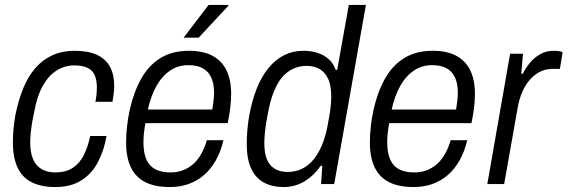

<svg xmlns="http://www.w3.org/2000/svg" viewBox="-20 -743 2291 775"><path d="M203 12Q148 12 109.5 -6.5Q71 -25 51.5 -65.5Q32 -106 32 -168Q32 -194 34.5 -221.5Q37 -249 42 -278Q54 -338 73.5 -386Q93 -434 122.5 -468Q152 -502 191.5 -520Q231 -538 281 -538Q336 -538 371.5 -521.5Q407 -505 424 -473.5Q441 -442 441 -396Q441 -382 439 -365Q437 -348 434 -332H365Q368 -346 369.5 -361.5Q371 -377 371 -389Q371 -420 362 -440Q353 -460 332.5 -469.5Q312 -479 280 -479Q242 -479 209.5 -459Q177 -439 153.5 -398Q130 -357 118 -291Q112 -263 108.5 -240.5Q105 -218 103.5 -200.5Q102 -183 102 -167Q102 -126 114 -99.5Q126 -73 148.5 -60Q171 -47 203 -47Q245 -47 273 -65Q301 -83 318 -116.5Q335 -150 344 -194H410Q400 -136 375.5 -89Q351 -42 308.5 -15Q266 12 203 12Z M665 12Q606 12 567 -7.5Q528 -27 508.5 -67Q489 -107 489 -168Q489 -201 493 -235Q497 -269 504 -301Q520 -372 550 -425.5Q580 -479 627.5 -508.5Q675 -538 743 -538Q801 -538 838.5 -517.5Q876 -497 894.5 -458.5Q913 -420 913 -364Q913 -338 909.5 -308.5Q906 -279 899 -246H567Q563 -225 561 -205.5Q559 -186 559 -169Q559 -126 571 -99Q583 -72 607.5 -59.5Q632 -47 668 -47Q693 -47 715 -54.5Q737 -62 756.5 -78Q776 -94 790.5 -118.5Q805 -143 815 -177H882Q871 -131 851 -95.5Q831 -60 803 -36Q775 -12 740.5 0Q706 12 665 12ZM577 -301H837Q840 -320 842 -337Q844 -354 844 -369Q844 -406 832.5 -430.5Q821 -455 798.5 -467.5Q776 -480 740 -480Q699 -480 666.5 -458Q634 -436 611.5 -396Q589 -356 577 -301ZM721 -591 822 -723H902V-720L782 -591Z M1125 12Q1078 12 1044.5 -6.5Q1011 -25 993.5 -63.5Q976 -102 976 -162Q976 -186 978 -213Q980 -240 985 -270Q996 -334 1015.5 -383.5Q1035 -433 1063 -467.5Q1091 -502 1126.5 -520Q1162 -538 1204 -538Q1235 -538 1260.5 -530Q1286 -522 1305.5 -505.5Q1325 -489 1335 -461H1341L1388 -723H1457L1329 0H1276L1281 -74H1275Q1247 -34 1209 -11Q1171 12 1125 12ZM1141 -49Q1183 -49 1215 -71Q1247 -93 1269 -134.5Q1291 -176 1302 -234Q1307 -261 1310.5 -282Q1314 -303 1315.5 -320.5Q1317 -338 1317 -353Q1317 -401 1303 -428Q1289 -455 1267 -466Q1245 -477 1219 -477Q1179 -477 1148 -457Q1117 -437 1096 -396.5Q1075 -356 1063 -294Q1057 -264 1053.5 -240.5Q1050 -217 1048.5 -199Q1047 -181 1047 -165Q1047 -104 1071.5 -76.5Q1096 -49 1141 -49Z M1649 12Q1590 12 1551 -7.5Q1512 -27 1492.5 -67Q1473 -107 1473 -168Q1473 -201 1477 -235Q1481 -269 1488 -301Q1504 -372 1534 -425.5Q1564 -479 1611.5 -508.5Q1659 -538 1727 -538Q1785 -538 1822.5 -517.5Q1860 -497 1878.5 -458.5Q1897 -420 1897 -364Q1897 -338 1893.5 -308.5Q1890 -279 1883 -246H1551Q1547 -225 1545 -205.5Q1543 -186 1543 -169Q1543 -126 1555 -99Q1567 -72 1591.5 -59.5Q1616 -47 1652 -47Q1677 -47 1699 -54.5Q1721 -62 1740.5 -78Q1760 -94 1774.5 -118.5Q1789 -143 1799 -177H1866Q1855 -131 1835 -95.5Q1815 -60 1787 -36Q1759 -12 1724.5 0Q1690 12 1649 12ZM1561 -301H1821Q1824 -320 1826 -337Q1828 -354 1828 -369Q1828 -406 1816.5 -430.5Q1805 -455 1782.5 -467.5Q1760 -480 1724 -480Q1683 -480 1650.5 -458Q1618 -436 1595.5 -396Q1573 -356 1561 -301Z M1947 0 2039 -526H2091L2084 -445H2090Q2102 -469 2119.5 -490Q2137 -511 2161 -524.5Q2185 -538 2215 -538Q2227 -538 2237 -536.5Q2247 -535 2251 -532L2240 -465H2210Q2183 -465 2160 -453.5Q2137 -442 2118.5 -421Q2100 -400 2087.5 -370.5Q2075 -341 2069 -305L2015 0Z"/></svg>

Font: Archivo SemiCondensed Light
Style: Italic
Weight: 300
Width: 4
Italic angle: -10°
Designer: Hector Gatti
Foundry: Omnibus-Type
Version: Version 2.001